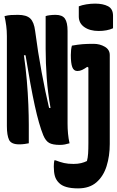

<svg xmlns="http://www.w3.org/2000/svg" viewBox="-20 -790 644 1060"><path d="M415 -755Q432 -762 456.5 -766Q481 -770 505 -770Q549 -770 576.5 -755.5Q604 -741 604 -703V-634Q571 -619 525 -619Q476 -619 445.5 -640.5Q415 -662 415 -699ZM139 1Q130 3 115.5 5Q101 7 86 7Q42 7 30 -18Q18 -43 18 -94V-591Q18 -620 14.5 -647Q11 -674 5 -701Q24 -706 40 -707Q56 -708 79 -708Q126 -708 147 -688Q168 -668 174 -619Q189 -503 210 -390.5Q231 -278 251 -194H259Q244 -277 238 -360Q232 -443 232 -520V-701Q239 -704 254.5 -706Q270 -708 287 -708Q324 -708 338.5 -687Q353 -666 353 -619V-107Q353 -80 355.5 -52.5Q358 -25 364 1Q351 5 338 7.5Q325 10 311 10Q271 10 251.5 -1Q232 -12 219 -43Q195 -102 172 -207Q149 -312 121 -485H112Q122 -416 128 -346Q134 -276 136.5 -212.5Q139 -149 139 -101ZM497 -548Q531 -548 558.5 -532Q586 -516 586 -486V5Q586 71 568.5 127Q551 183 512.5 216.5Q474 250 411 250Q334 250 305 219Q289 203 283 182Q277 161 277 130Q277 111 280 95H286Q312 105 333.5 110Q355 115 386 115Q410 115 428 110.5Q446 106 460 99Q465 81 466.5 57Q468 33 468 0V-417L462 -421Q446 -410 433.5 -404Q421 -398 407 -398Q387 -398 379 -419.5Q371 -441 371 -486Q371 -517 377 -538Q410 -544 435 -546Q460 -548 497 -548Z"/></svg>

Font: Recursive Mn Csl St
Style: Bold
Weight: 700
Monospace: yes
Version: Version 1.079;hotconv 1.0.112;makeotfexe 2.5.65598; ttfautoh